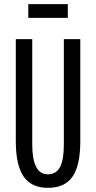

<svg xmlns="http://www.w3.org/2000/svg" viewBox="-20 -888 462 923"><path d="M210 15Q131 15 93.5 -39.5Q56 -94 56 -209V-700H135V-194Q135 -50 210 -50Q250 -50 268.5 -85Q287 -120 287 -194V-700H366V-209Q366 -92 328.5 -38.5Q291 15 210 15ZM116 -802V-868H306V-802Z"/></svg>

Font: Pathway Gothic One
Style: Regular
Weight: 400
Version: Version 1.003; ttfautohint (v1.8.4.7-5d5b);gftools[0.9.26]